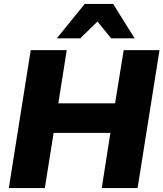

<svg xmlns="http://www.w3.org/2000/svg" viewBox="-20 -961 835 981"><path d="M25 0 137 -705H321L278 -433H568L612 -705H795L683 0H500L544 -282H254L209 0ZM270 -765 413 -941H558L668 -765H548L478 -851L390 -765Z"/></svg>

Font: Nunito Sans 12pt ExtraLight 12pt Black
Style: Italic
Weight: 900
Italic angle: -9°
Version: Version 3.101;gftools[0.9.27]